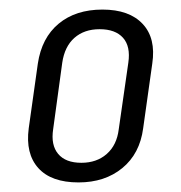

<svg xmlns="http://www.w3.org/2000/svg" viewBox="-20 -736 379 401"><path d="M144 -355Q87 -355 60 -385Q33 -415 40 -468L59 -603Q67 -657 102.5 -686.5Q138 -716 194 -716Q250 -716 278 -686Q306 -656 298 -603L279 -468Q272 -415 235.5 -385Q199 -355 144 -355ZM150 -396Q182 -396 203 -414.5Q224 -433 228 -466L248 -605Q253 -639 237 -657Q221 -675 188 -675Q156 -675 135.5 -657Q115 -639 110 -605L91 -466Q86 -433 101.5 -414.5Q117 -396 150 -396Z"/></svg>

Font: Pathway Extreme Condensed ExtraLight
Style: Italic
Weight: 250
Width: 3
Italic angle: -8°
Version: Version 1.001;gftools[0.9.26]